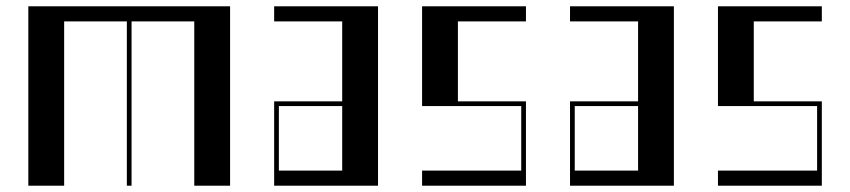

<svg xmlns="http://www.w3.org/2000/svg" viewBox="-20 -590 2701 610"><path d="M70 -570H711V0H597.2V-522H398V0H383V-522H183.8V0H70Z M851 -268H1067.2V-522H851V-570H1181V0H851ZM1067.2 -48V-253H866V-48Z M1321 -48H1636V-253H1321V-570H1651V-522H1434.8V-268H1651V0H1321Z M1791 -268H2007.2V-522H1791V-570H2121V0H1791ZM2007.2 -48V-253H1806V-48Z M2261 -48H2576V-253H2261V-570H2591V-522H2374.8V-268H2591V0H2261Z"/></svg>

Font: Facade Sud
Style: Regular
Weight: 100
Designer: Éléonore Fines
Foundry: Velvetyne Type Foundry
Version: Version 1.001;Glyphs 3.2 (3202)